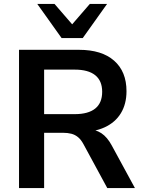

<svg xmlns="http://www.w3.org/2000/svg" viewBox="-20 -959 726 979"><path d="M77 0V-705H383Q499 -705 562 -649.5Q625 -594 625 -494Q625 -429 596.5 -382Q568 -335 514 -310Q460 -285 383 -285L392 -300H425Q466 -300 496.5 -280Q527 -260 550 -217L668 0H527L405 -225Q393 -247 378 -259.5Q363 -272 344 -277Q325 -282 300 -282H205V0ZM205 -377H361Q430 -377 465.5 -405.5Q501 -434 501 -491Q501 -547 465.5 -575.5Q430 -604 361 -604H205ZM294 -765 170 -939H258L348 -835L438 -939H526L402 -765Z"/></svg>

Font: Nunito Sans 12pt ExtraLight
Style: Regular
Weight: 200
Designer: Vernon Adams
Foundry: Vernon Adams
Version: Version 3.101;gftools[0.9.27]